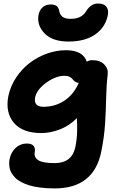

<svg xmlns="http://www.w3.org/2000/svg" viewBox="-20 -782 688 1082"><path d="M365.2 -547.9Q279.8 -547.9 235.1 -590.1Q190.4 -632.3 195.8 -689.9Q200.2 -723.1 219 -740Q237.8 -756.8 266.1 -756.8Q287.6 -756.8 299.1 -748Q310.5 -739.3 314 -719.2Q317.9 -698.2 332.8 -687Q347.7 -675.8 378.9 -675.8Q439.9 -675.8 465.8 -719.2Q492.2 -762.2 532.2 -762.2Q567.9 -762.2 581.5 -741.2Q595.2 -720.2 585 -685.1Q568.4 -622.1 512.5 -585Q456.5 -547.9 365.2 -547.9ZM288.1 279.8Q244.1 279.8 207.5 275.1Q170.9 270.5 145 262.5Q119.1 254.4 98.9 243.7Q78.6 232.9 66.2 220Q53.7 207 45.4 193.6Q37.1 180.2 34.4 165.8Q31.7 151.4 31.7 138.7Q31.7 126 34.2 113.8Q42.5 74.7 68.8 50.8Q95.2 26.9 130.9 26.9Q159.2 26.9 169.7 40.8Q180.2 54.7 175.8 74.2Q170.4 104 195.3 120.6Q220.2 137.2 288.1 137.2Q385.7 137.2 404.8 45.9Q413.6 2.4 414.6 -40.8Q415.5 -84 413.1 -116.2Q370.1 -72.8 316.9 -52.5Q263.7 -32.2 211.9 -32.2Q107.9 -32.2 58.6 -89.6Q9.3 -147 26.9 -240.2Q38.6 -296.4 71 -345.2Q103.5 -394 147.5 -427.5Q191.4 -460.9 244.6 -480Q297.9 -499 351.1 -499Q447.8 -499 469.2 -434.1Q481 -442.9 500 -442.9Q544.4 -442.9 567.6 -418.7Q590.8 -394.5 586.9 -362.8Q579.6 -301.8 578.1 -228Q576.7 -154.3 572 -82.5Q567.4 -10.7 550.8 71.8Q509.3 279.8 288.1 279.8ZM178.2 -233.9Q168 -180.2 225.1 -180.2Q290 -180.2 342.3 -214.4Q394.5 -248.5 423.8 -314.9Q412.1 -315.4 403.3 -321.8Q394.5 -328.1 389.4 -335.4Q384.3 -342.8 372.6 -348.9Q360.8 -355 344.2 -355Q294.4 -355 241 -316.2Q187.5 -277.3 178.2 -233.9Z"/></svg>

Font: Shantell Sans Bouncy
Style: Bold Italic
Weight: 700
Italic angle: -11.31°
Designer: Stephen Nixon, Anya Danilova, Shantell Martin
Foundry: Arrow Type
Version: Version 1.006;[9816181b4]